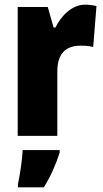

<svg xmlns="http://www.w3.org/2000/svg" viewBox="-20 -649 443 824"><path d="M345 -629C288 -629 241 -579 218 -531H210L185 -619H56V-66H226V-342C226 -423 266 -453 326 -453C351 -453 367 -451 380 -447L394 -623C377 -627 361 -629 345 -629ZM236 6V-5H77C76 34 65 105 57 141V155H168C198 107 219 59 236 6Z"/></svg>

Font: Noto Sans Malayalam UI Condensed Black
Style: Regular
Weight: 900
Width: 3
Designer: Jelle Bosma - Monotype Design Team
Foundry: Monotype Imaging Inc.
Version: Version 2.104